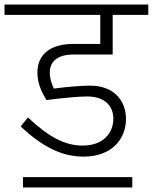

<svg xmlns="http://www.w3.org/2000/svg" viewBox="-36 -705 678 852"><path d="M-16 -685V-639H409V-510H289C189 -510 130 -465 130 -383C130 -329 154 -289 170 -261C242 -270 312 -277 350 -277C432 -277 467 -232 467 -178C467 -116 423 -59 331 -59C252 -59 180 -97 88 -184L56 -144C157 -48 245 -10 335 -10C458 -10 523 -86 523 -177C523 -259 469 -325 364 -325C330 -325 271 -321 203 -312C196 -327 185 -353 185 -383C185 -434 222 -463 289 -463H464V-639H622V-685ZM66 127H551V81H66Z"/></svg>

Font: FiraGO Light
Style: Regular
Weight: 300
Designer: bBox Type
Foundry: bBox Type GmbH
Version: Version 1.001;PS 001.001;hotconv 1.0.88;makeotf.lib2.5.64775